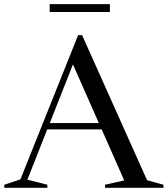

<svg xmlns="http://www.w3.org/2000/svg" viewBox="-30 -892 796 912"><path d="M668.5 -36 746.5 -14.5V0H469V-14.5L560 -35L453 -277.5H194.5L100 -38.5L195 -14.5V0H-9.5V-14.5L67 -40L172 -302.5V-307.5H174L341 -725H360ZM206.5 -307.5H439.5L316.5 -586ZM206 -835V-872.5H492V-835Z"/></svg>

Font: Newsreader 72pt
Style: Regular
Weight: 400
Designer: Hugues Gentile
Foundry: Production Type
Version: Version 1.003; ttfautohint (v1.8.3)